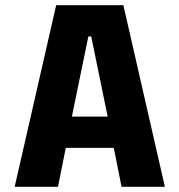

<svg xmlns="http://www.w3.org/2000/svg" viewBox="-20 -720 690 740"><path d="M615.5 0H448.5L418.5 -150H233.5L203.5 0H36.5L196.5 -700H455.5ZM320.5 -579.5 257 -270.5H395L331.5 -579.5Z"/></svg>

Font: Trispace
Style: Bold
Weight: 700
Designer: Tyler Finck
Foundry: Etcetera Type Company
Version: Version 1.210; ttfautohint (v1.8.3)